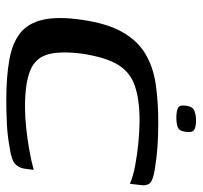

<svg xmlns="http://www.w3.org/2000/svg" viewBox="-36 -584 628 595"><g transform="rotate(90 277.5 -287.0)"><path d="M42 -228Q53 -305 79.5 -352Q106 -399 146.5 -423.5Q187 -448 241 -456Q295 -464 361 -464Q400 -464 435.5 -461.5Q471 -459 506 -453Q539 -448 548 -438Q557 -428 554 -409L550 -376Q528 -386 493 -392.5Q458 -399 421 -402.5Q384 -406 355 -406Q288 -406 245.5 -391Q203 -376 180.5 -338Q158 -300 147 -229Q138 -159 149.5 -120.5Q161 -82 200.5 -66.5Q240 -51 312 -51Q341 -51 375 -54.5Q409 -58 443.5 -64Q478 -70 507 -78L503 -48Q500 -31 488 -20Q476 -9 441 -4Q405 3 367 5Q329 7 291 7Q218 7 165.5 -2.5Q113 -12 82.5 -36.5Q52 -61 41.5 -107.5Q31 -154 42 -228ZM345 -520Q327 -520 316 -524.5Q305 -529 308 -550Q311 -571 324 -576Q337 -581 355 -581Q373 -581 382.5 -575.5Q392 -570 389 -550Q387 -529 375 -524.5Q363 -520 345 -520Z"/></g></svg>

Font: Genos Medium
Style: Italic
Weight: 500
Italic angle: -8°
Designer: Robert E. Leuschke
Foundry: Robert E. Leuschke
Version: Version 1.010